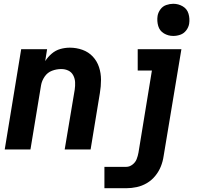

<svg xmlns="http://www.w3.org/2000/svg" viewBox="-20 -790 1048 1015"><path d="M896 -600Q915 -600 933.5 -606.5Q952 -613 964.5 -629.5Q977 -646 980 -665Q984 -692 976.5 -717.5Q969 -743 946 -756.5Q923 -770 896 -770Q878 -770 859 -763.5Q840 -757 828 -740.5Q816 -724 813 -706Q809 -678 816.5 -652.5Q824 -627 846.5 -613.5Q869 -600 896 -600ZM5 0H141L197 -339Q201 -363 216 -385Q231 -407 255 -416Q279 -425 304 -425Q324 -425 341 -417Q358 -409 367 -392Q376 -375 377 -355.5Q378 -336 375 -316L322 0H459L508 -298Q514 -333 514 -368Q514 -403 503.5 -435Q493 -467 470.5 -491Q448 -515 416 -526.5Q384 -538 349 -538Q324 -538 299 -531Q274 -524 253.5 -506.5Q233 -489 219 -467L229 -530H92ZM532 205H648Q675 205 703 199Q731 193 756.5 178Q782 163 801 139.5Q820 116 830.5 89.5Q841 63 845 35L939 -530H708V-417H783L712 17Q709 34 702.5 51Q696 68 680.5 80Q665 92 648 92H532Z"/></svg>

Font: Iosevka Sparkle XBdObl
Style: Regular
Weight: 800
Italic angle: -9°
Designer: Belleve Invis
Foundry: Belleve Invis
Version: Version 4.5.0; ttfautohint (v1.8.3)